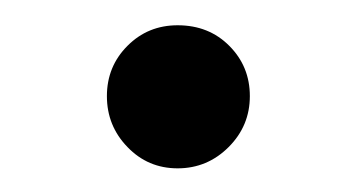

<svg xmlns="http://www.w3.org/2000/svg" viewBox="-20 -377 290 155"><path d="M123.4 -356.6Q148.6 -356.6 165.1 -340Q181.7 -323.4 181.7 -299.4Q181.7 -275.4 164.6 -258.3Q147.4 -241.1 123.4 -241.1Q99.4 -241.1 82.9 -258.3Q66.3 -275.4 66.3 -299.4Q66.3 -323.4 82.9 -340Q99.4 -356.6 123.4 -356.6Z"/></svg>

Font: t
Style: Regular
Weight: 400
Designer: Takis Katsoulidis and George D. Matthiopoulos
Foundry: Takis Katsoulidis and George D. Matthiopoulos
Version: Version 1.0 ; ttfautohint (v1.8.1)